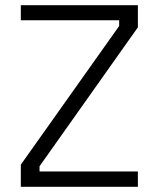

<svg xmlns="http://www.w3.org/2000/svg" viewBox="-20 -717 610 738"><path d="M60 -639H438V-617L60 -84V1H510V-58H132V-78L510 -612V-697H60Z"/></svg>

Font: TitilliumText22L
Style: 250 wt
Weight: 300
Designer: Campivisivi
Foundry: Campivisivi
Version: 1.000